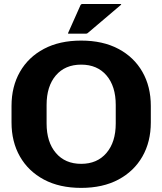

<svg xmlns="http://www.w3.org/2000/svg" viewBox="-20 -920 810 958"><path d="M37.5 -309V-391.5Q37.5 -488 79.5 -561.5Q121.5 -635 199.2 -676.2Q277 -717.5 385 -717.5Q493 -717.5 570.8 -676.2Q648.5 -635 690.5 -561.5Q732.5 -488 732.5 -391.5V-309Q732.5 -212.5 690.5 -139Q648.5 -65.5 570.8 -24Q493 17.5 385 17.5Q277 17.5 199.2 -24Q121.5 -65.5 79.5 -139Q37.5 -212.5 37.5 -309ZM212.5 -304Q212.5 -211 258.8 -156.8Q305 -102.5 385 -102.5Q465 -102.5 511.2 -156.8Q557.5 -211 557.5 -304V-396.5Q557.5 -489.5 511.5 -543.5Q465.5 -597.5 385 -597.5Q304.5 -597.5 258.5 -543.5Q212.5 -489.5 212.5 -396.5ZM322.5 -752Q317.5 -752 320.5 -757L382 -895Q385 -900 390 -900H582.5Q587.5 -900 582.5 -895L420 -757Q415 -752 410 -752Z"/></svg>

Font: MFEK Sans
Style: Bold
Weight: 700
Designer: Owen Earl
Foundry: indestructible type*
Version: Version 0.001; ttfautohint (v1.8.4.7-5d5b)